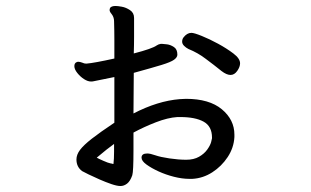

<svg xmlns="http://www.w3.org/2000/svg" viewBox="-20 -577 1040 643"><path d="M582 -245Q582 -245 603 -246Q681 -246 723 -211Q765 -176 765 -126V-118Q763 -82 742.5 -51Q722 -20 691 0Q660 20 624 22H614Q590 22 562.5 15Q535 8 511 -3Q487 -14 470.5 -26Q454 -38 454 -49Q454 -63 473 -63Q483 -63 500 -57Q517 -51 547.5 -46.5Q578 -42 603.5 -42Q629 -42 646.5 -52Q664 -62 674 -76Q684 -90 687 -101Q690 -112 690 -114V-116Q690 -154 662 -169.5Q634 -185 584 -185H574Q542 -183 502 -167.5Q462 -152 427 -133V-74Q427 -3 423 10Q416 30 405.5 38Q395 46 383.5 46Q372 46 353 39.5Q334 33 313.5 24Q293 15 276.5 7Q260 -1 255 -4Q236 -18 236 -43Q236 -59 248 -75Q260 -91 287.5 -112.5Q315 -134 363 -166V-319L294 -305Q290 -304 285 -304Q274 -304 261.5 -312Q249 -320 239 -332.5Q229 -345 229 -355.5Q229 -366 237 -369Q242 -372 256 -367Q262 -364 268 -364H270Q295 -366 363 -381V-442Q363 -474 362 -506Q362 -520 353 -531Q347 -538 347 -544Q347 -546 348 -548V-549L349 -551Q354 -557 367 -557Q374 -557 388 -554.5Q402 -552 415.5 -543Q429 -534 429 -517V-454Q429 -426 428 -398Q490 -414 505 -425Q511 -429 518 -430H524Q528 -430 539.5 -428.5Q551 -427 562.5 -419.5Q574 -412 574 -394Q574 -385 563 -377Q552 -369 521 -359.5Q490 -350 428 -333Q428 -299 427.5 -264.5Q427 -230 427 -197Q508 -239 582 -245ZM784 -365Q784 -353 774.5 -339.5Q765 -326 752 -326Q739 -326 722 -339Q696 -360 669 -380Q643 -400 611 -413Q603 -417 596.5 -423.5Q590 -430 590 -437.5Q590 -445 594 -451Q606 -467 621 -467Q630 -467 656 -456.5Q682 -446 710.5 -430.5Q739 -415 761.5 -398Q784 -381 784 -365ZM362 -69V-88Q362 -91 362 -95Q342 -81 304 -49Q309 -46 326 -38.5Q343 -31 349.5 -30Q356 -29 358 -28Q359 -28 360 -28Q362 -44 362 -69Z"/></svg>

Font: Moon Stars Kai HW
Style: Bold
Weight: 700
Designer: GuiWonder
Version: Version 1.101